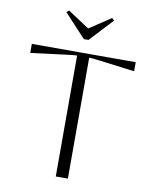

<svg xmlns="http://www.w3.org/2000/svg" viewBox="-98 -990 844 1063"><g transform="rotate(10 324.0 -459.0)"><path d="M290 0V-680Q275 -680 228 -674L32 -649V-700H616V-649L420 -674Q373 -680 358 -680V0ZM311 -776 190 -906 203 -918 324 -838 445 -918 458 -906 337 -776Z"/></g></svg>

Font: Aboreto
Style: Regular
Weight: 400
Designer: Dominik Jáger
Foundry: Dominik Jáger
Version: Version 1.001; ttfautohint (v1.8.4.7-5d5b)